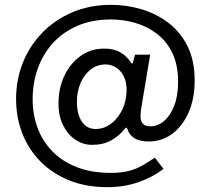

<svg xmlns="http://www.w3.org/2000/svg" viewBox="-20 -664 871 794"><path d="M424 110Q335 110 265.2 81.5Q195.5 53 146.5 3Q97.5 -47 72 -113Q46.5 -179 46.5 -254.5Q46.5 -333.5 74.2 -403.8Q102 -474 154.2 -528Q206.5 -582 278.8 -613Q351 -644 440 -644Q503.5 -644 565 -625.8Q626.5 -607.5 676.2 -569.8Q726 -532 755.5 -472.8Q785 -413.5 785 -331.5Q785 -256.5 760.2 -199.8Q735.5 -143 692.8 -111Q650 -79 595.5 -79Q557 -79 536 -92.2Q515 -105.5 507 -130Q504.5 -136.5 502.5 -136.5Q500.5 -136.5 495.5 -131Q474 -103 440.8 -84Q407.5 -65 361 -65Q323.5 -65 291.8 -86.2Q260 -107.5 240.8 -146.2Q221.5 -185 222 -237.5Q222 -299 246 -350.2Q270 -401.5 312.8 -432.2Q355.5 -463 411.5 -463Q452 -463 479.2 -446.5Q506.5 -430 523 -403Q525 -401 527.2 -401.8Q529.5 -402.5 530 -406.5L538.5 -438H601L564 -216Q557 -173.5 567 -157.5Q577 -141.5 601 -141.5Q632 -141.5 658 -163.2Q684 -185 700.2 -226.2Q716.5 -267.5 716.5 -325.5Q716.5 -396 692.5 -445.2Q668.5 -494.5 628 -525Q587.5 -555.5 538.5 -569.5Q489.5 -583.5 439 -583.5Q360.5 -583.5 300 -557.2Q239.5 -531 198.5 -485.5Q157.5 -440 136.2 -380.5Q115 -321 115 -254Q115 -189 136 -133.5Q157 -78 198.2 -36.5Q239.5 5 299.8 28Q360 51 438 51Q483 51 514.2 42.5Q545.5 34 570.2 19.5Q595 5 620.5 -12L656 34.5Q613 68 553.5 89Q494 110 424 110ZM376.5 -130.5Q408 -130.5 434.8 -149.2Q461.5 -168 479.2 -198.5Q497 -229 501.5 -265Q507.5 -308.5 496.2 -338Q485 -367.5 463.5 -382.5Q442 -397.5 416.5 -397.5Q381.5 -397.5 354.8 -376.5Q328 -355.5 313 -320.5Q298 -285.5 298 -243Q298 -192.5 318.2 -161.5Q338.5 -130.5 376.5 -130.5Z"/></svg>

Font: Public Sans Thin
Style: Regular
Weight: 400
Version: Version 2.001